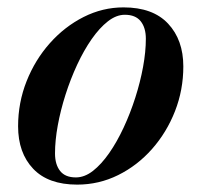

<svg xmlns="http://www.w3.org/2000/svg" viewBox="-20 -490 550 520"><path d="M189 10Q110.5 10 69.8 -33Q29 -76 29 -148Q29 -212 52 -270Q75 -328 115 -373Q155 -418 206.5 -444Q258 -470 314.5 -470Q394 -470 435.2 -426Q476.5 -382 476.5 -310Q476.5 -246.5 454 -189Q431.5 -131.5 391.8 -86.5Q352 -41.5 300 -15.8Q248 10 189 10ZM185.5 -9.5Q209 -9.5 231.8 -27.2Q254.5 -45 275.8 -75.5Q297 -106 315 -144.8Q333 -183.5 346.5 -225.8Q360 -268 367.5 -309Q375 -350 375 -385Q375 -415 361 -432.5Q347 -450 318 -450Q295 -450 272.2 -432.2Q249.5 -414.5 228.2 -384Q207 -353.5 189 -314.8Q171 -276 157.5 -233.8Q144 -191.5 136.5 -150.5Q129 -109.5 129 -74.5Q129 -44.5 142.8 -27Q156.5 -9.5 185.5 -9.5Z"/></svg>

Font: Bodoni Moda 11pt SemiBold
Style: Italic
Weight: 600
Italic angle: -13°
Designer: Owen Earl
Foundry: indestructible type
Version: Version 2.004